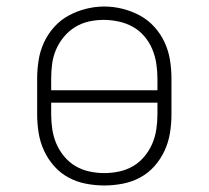

<svg xmlns="http://www.w3.org/2000/svg" viewBox="-20 -561 640 589"><path d="M300 8Q272 8 243.5 2.5Q215 -3 190 -16.5Q165 -30 146 -51.5Q127 -73 115 -99Q103 -125 98.5 -153.5Q94 -182 94 -210V-320Q94 -348 98.5 -376.5Q103 -405 115 -431Q127 -457 146.5 -478.5Q166 -500 191 -513.5Q216 -527 244 -534Q272 -541 300 -541Q328 -541 356 -534Q384 -527 409 -513.5Q434 -500 453.5 -478.5Q473 -457 485 -431Q497 -405 501.5 -376.5Q506 -348 506 -320V-210Q506 -182 501.5 -153.5Q497 -125 485 -99Q473 -73 454 -51.5Q435 -30 410 -16.5Q385 -3 356.5 2.5Q328 8 300 8ZM463 -284V-320Q463 -343 459.5 -366Q456 -389 447 -410.5Q438 -432 422.5 -450Q407 -468 387 -479Q367 -490 344 -495Q321 -500 298 -500Q275 -500 252.5 -495Q230 -490 210.5 -478Q191 -466 176 -448Q161 -430 152 -409Q143 -388 140 -365.5Q137 -343 137 -320V-284ZM300 -30Q323 -30 346 -35Q369 -40 388.5 -51.5Q408 -63 423 -81Q438 -99 447 -120Q456 -141 459.5 -164Q463 -187 463 -210V-246H137V-210Q137 -187 140.5 -164Q144 -141 153 -120Q162 -99 177 -81Q192 -63 211.5 -51.5Q231 -40 254 -35Q277 -30 300 -30Z"/></svg>

Font: Iosevka Slab XLtEx
Style: Regular
Weight: 200
Width: 7
Monospace: yes
Designer: Belleve Invis
Foundry: Belleve Invis
Version: Version 11.1.0; ttfautohint (v1.8.3)